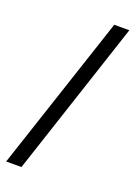

<svg xmlns="http://www.w3.org/2000/svg" viewBox="-144 -732 566 802"><g transform="rotate(20 139.0 -331.5)"><path d="M-9 14 220 -677H287L59 14Z"/></g></svg>

Font: Belleza
Style: Regular
Weight: 400
Designer: Eduardo Rodriguez Tunni
Foundry: Eduardo Rodriguez Tunni
Version: Version 1.003; ttfautohint (v1.8.4.7-5d5b)